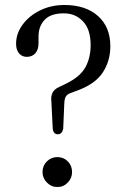

<svg xmlns="http://www.w3.org/2000/svg" viewBox="-20 -743 498 770"><path d="M186 -336.5Q181 -377 214 -392.5L245 -407.5Q302 -435.5 322.8 -473.8Q343.5 -512 343.5 -562Q343.5 -625 313 -657.2Q282.5 -689.5 236 -689.5Q183.5 -689.5 159 -663.5Q134.5 -637.5 134.5 -597V-569Q134.5 -544 121.8 -529.5Q109 -515 87.5 -515Q68 -515 56.2 -529.2Q44.5 -543.5 44.5 -567.5Q44.5 -608.5 70.5 -644Q96.5 -679.5 140.5 -701.2Q184.5 -723 238.5 -723Q323 -723 372.8 -679Q422.5 -635 422.5 -557.5Q422.5 -499 392.5 -452.8Q362.5 -406.5 290.5 -380L261 -369Q249 -364.5 244 -355.8Q239 -347 238 -331.5L233.5 -227Q229 -204.5 212 -204.5Q194.5 -204.5 191.5 -226.5ZM210 7Q185.5 7 168 -11Q150.5 -29 150.5 -53Q150.5 -78.5 168 -95.8Q185.5 -113 210 -113Q235 -113 252 -95.8Q269 -78.5 269 -53Q269 -29 252 -11Q235 7 210 7Z"/></svg>

Font: Fraunces 9pt Soft Light
Style: Regular
Weight: 300
Version: Version 1.000;[0bf87f6ff]